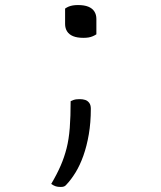

<svg xmlns="http://www.w3.org/2000/svg" viewBox="-20 -551 640 761"><path d="M362 -415Q356 -411 348 -407.5Q340 -404 331 -402.5Q322 -401 311 -401Q286 -401 270 -407.5Q254 -414 246 -426.5Q238 -439 238 -456V-517Q245 -522 252.5 -525Q260 -528 269 -529.5Q278 -531 289 -531Q314 -531 330 -524.5Q346 -518 354 -505.5Q362 -493 362 -476ZM221 190Q209 190 201 187.5Q193 185 183 178Q206 139 220.5 105.5Q235 72 244 36.5Q253 1 256.5 -44Q260 -89 260 -150Q266 -153 272 -155Q278 -157 284.5 -157.5Q291 -158 297 -158Q308 -158 317.5 -155Q327 -152 333.5 -143.5Q340 -135 340 -120Q340 -65 332 -18.5Q324 28 310.5 66Q297 104 279.5 132.5Q262 161 243 181Q239 186 234 188Q229 190 221 190Z"/></svg>

Font: Recursive Monospace Casual Light
Style: Regular
Weight: 300
Version: Version 1.047